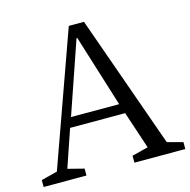

<svg xmlns="http://www.w3.org/2000/svg" viewBox="-111 -835 931 940"><g transform="rotate(-15 355.0 -365.0)"><path d="M475 -246 538 -56 456 -35V0H714V-35L635 -56L396 -730H319L78 -56L-4 -35V0H213V-35L131 -56L196 -246ZM214 -296 340 -662H344L458 -296Z"/></g></svg>

Font: GradeGX
Style: Regular
Weight: 100
Width: 1
Designer: Adam Twardoch
Foundry: Adam Twardoch
Version: Version 2.002; DEVELOPMENT